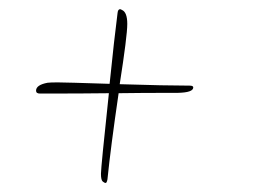

<svg xmlns="http://www.w3.org/2000/svg" viewBox="-20 -434 578 426"><path d="M218.4 -36Q216.8 -28 214.4 -28Q212 -28 208 -31.2Q204 -34.4 204 -48.4Q204 -62.4 221.6 -227.2Q165.6 -226.4 68.8 -226.4Q60 -226.4 60 -232.8Q60 -245.6 85.6 -250.4Q92 -251.2 108 -251.2Q124 -251.2 223.2 -248Q233.6 -349.6 240.8 -404.8Q241.6 -413.6 246.4 -413.6Q248 -413.6 250.4 -412Q262.4 -407.2 262.4 -380.8Q262.4 -354.4 245.6 -247.2Q348 -244 400.8 -244Q408.8 -244 408.8 -240Q408.8 -228.8 375.2 -228Q289.6 -228 243.2 -227.2Q225.6 -107.2 218.4 -36Z"/></svg>

Font: Rouge Script
Style: Regular
Weight: 400
Designer: Sabrina Mariela Lopez
Foundry: Typesenses
Version: Version 1.003